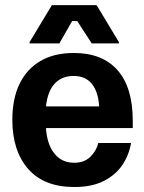

<svg xmlns="http://www.w3.org/2000/svg" viewBox="-20 -720 565 752"><path d="M270.8 12.5Q152.5 12.5 90.4 -58.3Q28.3 -129.2 28.3 -250.8Q28.3 -332.5 56.2 -390.8Q84.2 -449.2 137.9 -480.8Q191.7 -512.5 269.2 -512.5Q380.8 -512.5 440.4 -445Q500 -377.5 500 -246.7V-218.3H160Q164.2 -155 192.9 -118.8Q221.7 -82.5 270.8 -82.5Q310 -82.5 333.8 -105.8Q357.5 -129.2 365 -160H493.3Q485.8 -114.2 460 -75Q434.2 -35.8 387.5 -11.7Q340.8 12.5 270.8 12.5ZM160 -303.3H368.3Q365 -360 340 -391.2Q315 -422.5 268.3 -422.5Q222.5 -422.5 194.6 -392.9Q166.7 -363.3 160 -303.3ZM212.5 -550H95.8V-555L183.3 -700H358.3L445.8 -555V-550H339.2L282.5 -637.5H262.5Z"/></svg>

Font: Familjen Grotesk Variable
Style: Regular
Weight: 400
Designer: Anders Wikstroem, Jonas Baeckman, Matilda Gysing, Kristian Moeller
Foundry: Familjen STHLM AB
Version: Version 2.000